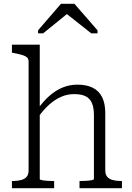

<svg xmlns="http://www.w3.org/2000/svg" viewBox="-20 -994 695 1014"><path d="M190 -758V-48Q190 -45 202 -42.5Q214 -40 231 -39Q248 -38 262 -38H266V0H43V-38H46Q72 -38 91 -43Q110 -48 120.5 -60Q131 -72 131 -94V-669Q131 -684 122 -691.5Q113 -699 96 -704Q79 -709 53 -714L43 -716V-758ZM624 0H400V-38H404Q418 -38 435 -39Q452 -40 464 -42.5Q476 -45 476 -48V-386Q476 -424 466 -448.5Q456 -473 433.5 -485Q411 -497 371 -497Q336 -497 303.5 -483Q271 -469 241 -442.5Q211 -416 182 -376L179 -418Q210 -461 243 -489.5Q276 -518 312.5 -532.5Q349 -547 389 -547Q437 -547 470 -530.5Q503 -514 519.5 -480.5Q536 -447 536 -396V-94Q536 -72 546.5 -60Q557 -48 576 -43Q595 -38 621 -38H624ZM373 -974H302L181 -834V-818H208L357 -939L310 -938L462 -818H495V-834Z"/></svg>

Font: Roboto Serif 20pt ExtraLight
Style: Regular
Weight: 250
Version: Version 1.008